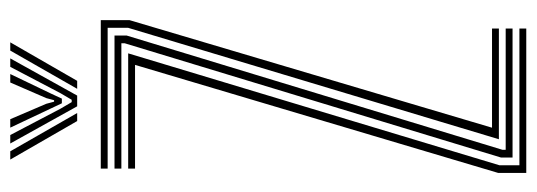

<svg xmlns="http://www.w3.org/2000/svg" viewBox="-344 -666 1010 361"><g transform="rotate(-90 160.5 -485.0)"><path d="M79.7 -51.5 289.2 -748.6V-787.1H24.5V-800H303.7V-746.2L101.4 -64.4H287.8V-51.5ZM16.3 0V-52.6L219.5 -735.6H24.5V-748.5H241.2L30.8 -50.5V-12.9H287.8V0ZM45.3 -25.8V-47.5L260.2 -755.2V-761.3H24.5V-774.2H274.7V-751.4L59.8 -44.6V-38.7H287.8V-25.8ZM41.5 -970.2H57L129 -844.4H113.9ZM71.7 -970.2H87.6L137 -876L149.5 -854.7H153.9L166.4 -876L215.8 -970.2H231.7L161.8 -844.4H141.6ZM101.5 -970.2H117.4L146.4 -902.4L150.3 -887.8H153.1L157 -902.4L186.4 -970.2H202.3L165.3 -893.1L156.1 -873.2H147.3L137.9 -893.1ZM246.4 -970.2H261.9L189.5 -844.4H174.5Z"/></g></svg>

Font: Big Shoulders Inline Thin
Style: Regular
Weight: 100
Designer: Patric King
Foundry: XO Type Co
Version: Version 2.002